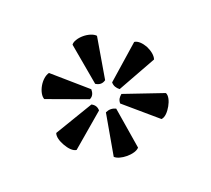

<svg xmlns="http://www.w3.org/2000/svg" viewBox="-75 -844 616 561"><g transform="rotate(-20 232.5 -563.5)"><path d="M217 -607C228 -600 238 -600 248 -607L270 -737C263 -745 247 -750 231 -750C215 -750 199 -745 194 -737ZM187 -570C198 -575 201 -585 201 -596L101 -683C89 -680 77 -669 69 -655C61 -641 58 -625 62 -616ZM265 -594C265 -583 270 -575 279 -568L403 -615C407 -627 403 -643 396 -657C388 -671 377 -682 366 -683ZM201 -530C201 -541 196 -549 186 -554L61 -511C57 -500 62 -485 70 -471C78 -457 89 -445 100 -444ZM279 -553C271 -546 266 -540 266 -528L364 -444C376 -445 387 -458 395 -472C403 -486 407 -502 402 -511ZM250 -518C239 -523 229 -523 218 -518L195 -388C202 -381 217 -377 233 -377C249 -377 264 -381 271 -389Z"/></g></svg>

Font: PT Serif
Style: Regular
Weight: 400
Designer: A.Korolkova, O.Umpeleva, V.Yefimov
Foundry: ParaType Ltd
Version: Version 1.000;PS 001.000;hotconv 1.0.88;makeotf.lib2.5.64775